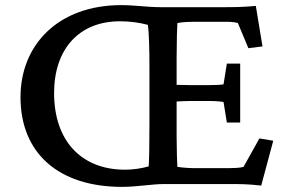

<svg xmlns="http://www.w3.org/2000/svg" viewBox="-20 -718 1120 749"><path d="M456 11C515 11 572 0 619 0H882C914 0 948 0 999 6L1046 -169L992 -178L930 -67C916 -63 898 -62 846 -62H749C723 -62 700 -63 672 -67C671 -81 669 -135 669 -186V-322C687 -323 704 -324 721 -324H796C823 -324 842 -322 852 -320L865 -240H917V-470H865L852 -389C842 -387 823 -386 796 -386H721C704 -386 687 -387 669 -387V-494C669 -553 671 -617 672 -628C690 -632 717 -633 744 -633H862C880 -633 895 -632 908 -628L949 -530L1004 -537L978 -695C927 -690 888 -690 854 -690H606C554 -690 507 -698 453 -698C207 -698 60 -543 60 -339C60 -120 209 11 456 11ZM191 -355C191 -524 286 -635 448 -635C487 -635 523 -630 557 -621C561 -592 563 -529 563 -458V-242C563 -148 562 -95 560 -69C533 -61 498 -56 468 -56C297 -56 191 -169 191 -355Z"/></svg>

Font: TPK Tissa Web Medium
Style: Regular
Weight: 500
Designer: Jacques Le Bailly, Suppakit Chalermlarp | Katatrad Co.,Ltd.
Foundry: Jacques Le Bailly, Cadson Demak Co.,Ltd.
Version: Version 5.000;Glyphs 3.1.2 (3151)